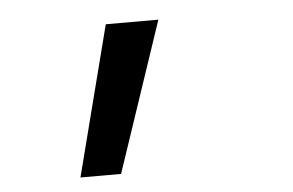

<svg xmlns="http://www.w3.org/2000/svg" viewBox="-35 -171 656 430"><g transform="rotate(-5 293.0 44.5)"><path d="M129.9 212.9 216.3 -124H334.5L221.2 212.9Z"/></g></svg>

Font: Cascadia Code NF
Style: Italic
Weight: 400
Italic angle: -10°
Monospace: yes
Designer: Aaron Bell
Foundry: Saja Typeworks
Version: Version 2404.023; ttfautohint (v1.8.4)